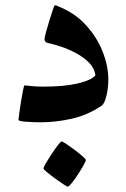

<svg xmlns="http://www.w3.org/2000/svg" viewBox="-20 -457 476 726"><path d="M389.6 -156.7Q389.6 -122.6 382.1 -93Q374.5 -63.5 363.3 -56.6Q310.1 -21 250 -7.8Q189.9 5.4 134.3 5.4Q104.5 5.4 77.1 3.2Q49.8 1 49.8 -3.9Q49.8 -5.9 52.5 -25.9Q55.2 -45.9 59.1 -71Q63 -96.2 66.9 -115.2Q70.8 -134.3 72.8 -134.3Q76.2 -134.3 96.4 -131.8Q116.7 -129.4 143.1 -129.4Q224.1 -129.4 275.4 -141.8Q326.7 -154.3 340.8 -172.4Q337.4 -198.7 317.1 -219.5Q296.9 -240.2 268.3 -255.6Q239.7 -271 210.2 -280.8Q180.7 -290.5 158.7 -294.9Q148.4 -298.8 148.4 -309.1Q148.4 -314.5 153.8 -334.7Q159.2 -355 166.5 -378.7Q173.8 -402.3 179.7 -419.7Q185.5 -437 187 -437Q193.8 -437 198.7 -433.6Q261.7 -409.2 304.2 -362.8Q346.7 -316.4 368.2 -261.7Q389.6 -207 389.6 -156.7ZM304.7 148.4Q304.7 151.9 295.9 167.7Q287.1 183.6 274.9 202.4Q262.7 221.2 251.5 235.1Q240.2 249 235.8 249Q233.9 249 219.7 239.7Q205.6 230.5 188.2 217.8Q170.9 205.1 157.7 194.1Q144.5 183.1 144.5 179.7Q144.5 175.3 153.8 159.4Q163.1 143.6 175.5 124.8Q188 106 198.7 92Q209.5 78.1 212.9 78.1Q216.8 78.1 231.2 87.6Q245.6 97.2 262.7 110.1Q279.8 123 292.2 134Q304.7 145 304.7 148.4Z"/></svg>

Font: Scheherazade New
Style: Bold
Weight: 700
Designer: SIL International
Foundry: SIL International
Version: Version 4.000